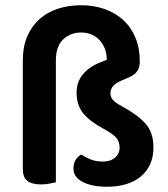

<svg xmlns="http://www.w3.org/2000/svg" viewBox="-20 -695 641 732"><path d="M193 0Q185 2 169.5 5Q154 8 137 8Q101 8 84 -5.5Q67 -19 67 -51V-464Q67 -517 84 -556.5Q101 -596 131 -622.5Q161 -649 201.5 -662Q242 -675 289 -675Q338 -675 379 -660.5Q420 -646 450 -618.5Q480 -591 496.5 -551Q513 -511 513 -460Q513 -420 478 -403L439 -386Q401 -369 401 -340Q401 -325 410.5 -314Q420 -303 443 -291Q504 -258 534.5 -224Q565 -190 565 -133Q565 -96 552 -68Q539 -40 515.5 -21Q492 -2 459.5 7.5Q427 17 389 17Q330 17 295 -1.5Q260 -20 260 -52Q260 -89 290 -106Q306 -95 326 -87Q346 -79 372 -79Q401 -79 418.5 -94Q436 -109 436 -132Q436 -155 423 -170Q410 -185 375 -204Q324 -231 298 -262Q272 -293 272 -342Q272 -382 295.5 -411Q319 -440 362 -457L387 -467Q387 -512 360 -541.5Q333 -571 289 -571Q249 -571 221 -545Q193 -519 193 -464V0Z"/></svg>

Font: Baloo 2 SemiBold
Style: Regular
Weight: 600
Designer: Sarang Kulkarni and Ek Type
Foundry: Ek Type
Version: Version 1.640;hotconv 1.0.111;makeotfexe 2.5.65597; ttfautoh